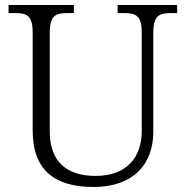

<svg xmlns="http://www.w3.org/2000/svg" viewBox="-20 -734 740 764"><path d="M352 10C509 10 590 -79 590 -210V-603C590 -672 613 -682 660 -682H685V-714H448V-682H474C520 -682 544 -672 544 -605V-212C544 -111 487 -34 360 -34C251 -34 178 -86 178 -210V-603C178 -672 201 -682 248 -682H274V-714H14V-682H40C87 -682 110 -672 110 -605V-215C110 -52 203 10 352 10Z"/></svg>

Font: Noto Serif Telugu Light
Style: Regular
Weight: 300
Designer: Jelle Bosma - Monotype Design Team
Foundry: Monotype Imaging Inc.
Version: Version 2.005